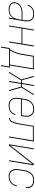

<svg xmlns="http://www.w3.org/2000/svg" viewBox="1631 -2199 738 4040"><g transform="rotate(90 2000.0 -179.0)"><path d="M187 8Q165 8 144 5.5Q123 3 104 -4Q85 -11 68.5 -23Q52 -35 41.5 -52Q31 -69 28.5 -90.5Q26 -112 30 -133Q34 -157 44.5 -180.5Q55 -204 73.5 -222Q92 -240 115 -252Q138 -264 162 -271Q186 -278 210.5 -280.5Q235 -283 259 -283H399L407 -334Q411 -357 411.5 -379.5Q412 -402 406 -422.5Q400 -443 388 -460.5Q376 -478 358.5 -489.5Q341 -501 319 -505.5Q297 -510 275 -510Q247 -510 218.5 -504.5Q190 -499 164.5 -483.5Q139 -468 121 -443Q103 -418 97 -390H78Q83 -411 92.5 -431Q102 -451 117.5 -467.5Q133 -484 152.5 -496Q172 -508 192.5 -515.5Q213 -523 234 -525.5Q255 -528 276 -528Q302 -528 326 -523Q350 -518 370 -505.5Q390 -493 404 -473.5Q418 -454 424.5 -430.5Q431 -407 431 -382Q431 -357 427 -331L372 0H352L369 -103Q356 -78 336.5 -56Q317 -34 292.5 -19Q268 -4 240.5 2Q213 8 187 8ZM190 -10Q214 -10 238 -15Q262 -20 283.5 -32Q305 -44 323 -62.5Q341 -81 353.5 -102.5Q366 -124 373 -147.5Q380 -171 384 -194L396 -265H259Q237 -265 215 -263Q193 -261 171.5 -255Q150 -249 128.5 -238.5Q107 -228 90 -212Q73 -196 63 -175Q53 -154 50 -132Q46 -113 48.5 -94.5Q51 -76 60.5 -61Q70 -46 85 -36Q100 -26 117 -20Q134 -14 152.5 -12Q171 -10 190 -10Z M516 0 602 -520H622L582 -281H898L938 -520H958L872 0H852L895 -263H579L536 0Z M961 170 992 -18H1019Q1041 -54 1058.5 -91.5Q1076 -129 1088.5 -168Q1101 -207 1108.5 -246.5Q1116 -286 1123 -325L1155 -520H1440L1357 -18H1402L1371 170H1351L1379 0H1009L981 170ZM1041 -18H1338L1418 -502H1172L1142 -322Q1136 -283 1128 -244Q1120 -205 1108 -167Q1096 -129 1079.5 -91.5Q1063 -54 1041 -18Z M1492 0 1652 -260 1578 -520H1598L1669 -269H1728L1770 -520H1790L1748 -269H1805L1960 -520H1982L1822 -260L1896 0H1876L1804 -251H1745L1704 0H1684L1725 -251H1668L1514 0Z M2196 8Q2168 8 2142.5 1.5Q2117 -5 2096 -20Q2075 -35 2062 -57Q2049 -79 2042.5 -105Q2036 -131 2037.5 -158.5Q2039 -186 2043 -213L2063 -333Q2067 -359 2075 -384Q2083 -409 2097.5 -432Q2112 -455 2132 -474Q2152 -493 2176 -505.5Q2200 -518 2226 -523Q2252 -528 2277 -528Q2305 -528 2331 -521.5Q2357 -515 2378 -500Q2399 -485 2412.5 -463Q2426 -441 2431.5 -415Q2437 -389 2436 -361.5Q2435 -334 2431 -307L2421 -251H2069L2062 -210Q2059 -186 2057.5 -161Q2056 -136 2061.5 -113Q2067 -90 2078.5 -69.5Q2090 -49 2108 -35.5Q2126 -22 2149.5 -16Q2173 -10 2197 -10Q2226 -10 2254.5 -15.5Q2283 -21 2309.5 -36.5Q2336 -52 2355 -77Q2374 -102 2380 -130H2399Q2395 -109 2384 -89Q2373 -69 2357.5 -52Q2342 -35 2322.5 -23Q2303 -11 2281.5 -4Q2260 3 2238.5 5.5Q2217 8 2196 8ZM2072 -269H2404L2411 -310Q2415 -334 2416 -359Q2417 -384 2412.5 -407Q2408 -430 2396.5 -450Q2385 -470 2367 -484Q2349 -498 2325.5 -504Q2302 -510 2277 -510Q2254 -510 2230.5 -505.5Q2207 -501 2185 -489.5Q2163 -478 2144.5 -460Q2126 -442 2113.5 -421Q2101 -400 2093.5 -376.5Q2086 -353 2082 -330Z M2462 0 2465 -18Q2476 -18 2487.5 -21.5Q2499 -25 2508.5 -33Q2518 -41 2525 -51.5Q2532 -62 2537 -72.5Q2542 -83 2546.5 -94.5Q2551 -106 2554.5 -117Q2558 -128 2561.5 -139.5Q2565 -151 2567 -162Q2569 -173 2571.5 -184.5Q2574 -196 2576.5 -207.5Q2579 -219 2581 -230.5Q2583 -242 2585 -253L2629 -520H2958L2872 0H2852L2935 -502H2645L2603 -250Q2601 -235 2598.5 -220Q2596 -205 2593 -190Q2590 -175 2586.5 -160Q2583 -145 2578.5 -130Q2574 -115 2569 -100.5Q2564 -86 2557 -71.5Q2550 -57 2541.5 -43.5Q2533 -30 2520 -19.5Q2507 -9 2492 -4.5Q2477 0 2462 0Z M3016 0 3102 -520H3122L3087 -312Q3075 -239 3062.5 -166.5Q3050 -94 3038 -22L3428 -520H3458L3372 0H3352L3386 -208Q3398 -281 3410.5 -353.5Q3423 -426 3435 -498L3046 0Z M3692 8Q3665 8 3639.5 1.5Q3614 -5 3594 -20Q3574 -35 3561 -57.5Q3548 -80 3542 -105.5Q3536 -131 3537.5 -158.5Q3539 -186 3543 -213L3563 -333Q3567 -358 3575 -383Q3583 -408 3597 -431.5Q3611 -455 3631 -474Q3651 -493 3674.5 -505.5Q3698 -518 3724 -523Q3750 -528 3776 -528Q3799 -528 3822 -524.5Q3845 -521 3865 -511Q3885 -501 3900.5 -485.5Q3916 -470 3924.5 -449.5Q3933 -429 3935 -406Q3937 -383 3933 -359L3932 -355H3913L3914 -359Q3919 -390 3912 -420.5Q3905 -451 3885 -472Q3865 -493 3835.5 -501.5Q3806 -510 3774 -510Q3751 -510 3728 -505.5Q3705 -501 3683 -489Q3661 -477 3643 -459Q3625 -441 3612.5 -420Q3600 -399 3593 -376Q3586 -353 3582 -330L3562 -210Q3559 -186 3557.5 -161.5Q3556 -137 3561 -114Q3566 -91 3577 -70.5Q3588 -50 3605.5 -36Q3623 -22 3646 -16Q3669 -10 3694 -10Q3725 -10 3758 -19.5Q3791 -29 3817.5 -50.5Q3844 -72 3860 -102.5Q3876 -133 3882 -165H3901Q3897 -142 3887.5 -118.5Q3878 -95 3864 -74.5Q3850 -54 3829.5 -37.5Q3809 -21 3786.5 -10.5Q3764 0 3740 4Q3716 8 3692 8Z"/></g></svg>

Font: Iosevka Thin Oblique
Style: Regular
Weight: 100
Italic angle: -9°
Monospace: yes
Designer: Belleve Invis
Foundry: Belleve Invis
Version: Version 32.5.0; ttfautohint (v1.8.4)